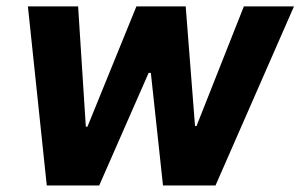

<svg xmlns="http://www.w3.org/2000/svg" viewBox="-20 -565 916 585"><path d="M636.7 0H476.6L439.6 -343H432.9L282.3 0H122.5L65 -545.5H218L241.5 -179H246.4L395.6 -545.5H545.8L574.2 -181.1H578.8L723 -545.5H875.7Z"/></svg>

Font: Linik Sans
Style: Bold Italic
Weight: 700
Italic angle: 9°
Designer: Fonts by Rasmus Andersson / Changes by Cristiano Sobral with parts from Marc Monis
Foundry: rsms
Version: Version 3.020; ttfautohint (v1.6)